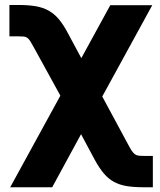

<svg xmlns="http://www.w3.org/2000/svg" viewBox="-20 -567 661 791"><path d="M18.8 -546.5H55.4Q96.6 -546.5 126.8 -541.4Q157 -536.2 180.2 -523.3Q203.5 -510.3 221.9 -488.5Q240.4 -466.6 258.2 -433.2L315 -327.4L434.3 -545.5H607.2L401.3 -169.4L508.9 30.2Q517.4 46.2 523.4 55Q529.5 63.9 535.9 68.5Q542.3 73.2 550.8 74.2Q559.3 75.3 573.2 75.3H609.7V204.5H573.2Q531.6 204.5 501.8 199.6Q471.9 194.6 449 182Q426.1 169.4 407.7 147.5Q389.2 125.7 370.7 92L313.9 -14.2L195 204.5H22L228.7 -172.9L120 -370.7Q110.8 -387.8 104.9 -397Q99.1 -406.2 92.9 -410.9Q86.6 -415.5 78.3 -416.4Q70 -417.3 55.4 -417.3H18.8Z"/></svg>

Font: Inter P Extra Bold
Style: Regular
Weight: 800
Designer: Rasmus Andersson
Foundry: rsms
Version: Version 3.018;git-588b23468